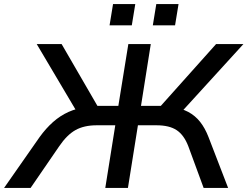

<svg xmlns="http://www.w3.org/2000/svg" viewBox="-51 -921 1213 941"><path d="M-31 0 143 -249Q174 -292 209 -323Q244 -354 285 -372.5Q326 -391 376 -396L331 -364L129 -705H251L437 -384L414 -402H529L578 -705H688L640 -402H753L721 -384L1008 -705H1142L831 -364L789 -396Q837 -391 871.5 -372.5Q906 -354 930 -323.5Q954 -293 971 -249L1067 0H947L872 -204Q851 -259 815 -283Q779 -307 716 -307H625L576 0H465L514 -307H423Q361 -307 319 -283.5Q277 -260 239 -204L99 0ZM698 -797 715 -901H824L807 -797ZM486 -797 503 -901H612L595 -797Z"/></svg>

Font: Nunito Sans 10pt SemiExpanded SemiBold
Style: Italic
Weight: 600
Width: 6
Italic angle: -9°
Designer: Vernon Adams
Foundry: Vernon Adams
Version: Version 3.101;gftools[0.9.27]